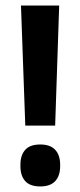

<svg xmlns="http://www.w3.org/2000/svg" viewBox="-20 -659 289 691"><path d="M178.5 -207H71L55.5 -639H193ZM125 12Q88 12 70.8 -7.2Q53.5 -26.5 53.5 -61V-66Q53.5 -100.5 70.8 -119.8Q88 -139 125 -139Q161 -139 178.8 -119.8Q196.5 -100.5 196.5 -66V-61Q196.5 -26.5 178.8 -7.2Q161 12 125 12Z"/></svg>

Font: Anek Latin SemiBold
Style: Regular
Weight: 600
Designer: Yesha Goshar
Foundry: Ek Type
Version: Version 1.003